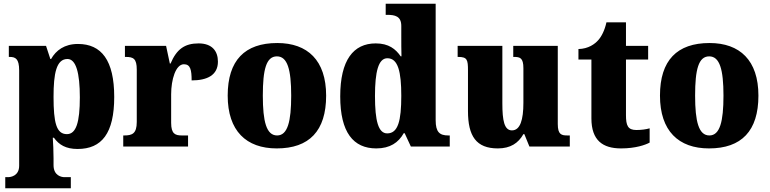

<svg xmlns="http://www.w3.org/2000/svg" viewBox="-20 -780 4096 1022"><path d="M8 222H357V163H323C307 163 265 155 265 99V63C265 22 263 -14 261 -47H267C294 -9 331 13 393 13C522 13 588 -71 588 -264C588 -459 520 -546 395 -546C323 -546 278 -512 252 -466H248L225 -536H27V-477H31C62 -477 82 -468 82 -405V102C82 156 38 163 23 163H8ZM336 -66C280 -66 265 -127 265 -265C265 -389 280 -466 339 -466C385 -466 405 -391 405 -262C405 -128 385 -66 336 -66Z M636 0H981V-59H948C913 -59 891 -67 891 -126V-278C891 -356 915 -438 959 -438C994 -438 1000 -407 1000 -352C1083 -352 1140 -380 1140 -452C1140 -507 1110 -549 1037 -549C963 -549 920 -518 888 -442H884L864 -536H645V-477H649C690 -477 708 -468 708 -409V-131C708 -68 683 -59 641 -59H636Z M1453 10C1626 10 1716 -83 1716 -271C1716 -459 1617 -551 1456 -551C1283 -551 1192 -459 1192 -271C1192 -83 1291 10 1453 10ZM1455 -59C1398 -59 1379 -133 1379 -271C1379 -410 1397 -480 1454 -480C1510 -480 1530 -410 1530 -271C1530 -133 1511 -59 1455 -59Z M1983 10C2056 10 2101 -21 2129 -71H2134L2167 0H2374V-59H2366C2320 -59 2299 -77 2299 -140V-760H2033V-701H2041C2082 -701 2116 -694 2116 -642V-593C2116 -554 2116 -510 2117 -480H2113C2086 -519 2049 -549 1980 -549C1861 -549 1791 -460 1791 -267C1791 -75 1861 10 1983 10ZM2041 -70C1994 -70 1976 -136 1976 -269C1976 -398 1994 -470 2042 -470C2099 -470 2116 -398 2116 -270C2116 -137 2099 -70 2041 -70Z M2630 10C2697 10 2739 -18 2766 -66H2771L2798 0H3013V-59H3001C2969 -59 2949 -63 2949 -120V-536H2712V-477H2716C2748 -477 2766 -472 2766 -417V-233C2766 -142 2749 -86 2705 -86C2664 -86 2654 -139 2654 -230V-536H2416V-477H2419C2467 -477 2471 -462 2471 -405V-189C2471 -55 2515 10 2630 10Z M3286 10C3364 10 3416 -9 3438 -21V-97C3418 -91 3392 -88 3367 -88C3322 -88 3312 -112 3312 -167V-463H3430V-536H3312V-661H3208C3199 -619 3182 -586 3165 -567C3147 -546 3112 -520 3059 -519V-463H3128V-150C3128 -32 3189 10 3286 10Z M3754 10C3927 10 4017 -83 4017 -271C4017 -459 3918 -551 3757 -551C3584 -551 3493 -459 3493 -271C3493 -83 3592 10 3754 10ZM3756 -59C3699 -59 3680 -133 3680 -271C3680 -410 3698 -480 3755 -480C3811 -480 3831 -410 3831 -271C3831 -133 3812 -59 3756 -59Z"/></svg>

Font: Noto Serif Sinhala SemiCondensed Black
Style: Regular
Weight: 900
Width: 4
Designer: Jelle Bosma - Monotype Design Team
Foundry: Monotype Imaging Inc.
Version: Version 2.007